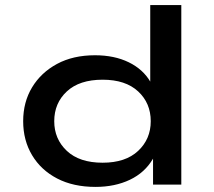

<svg xmlns="http://www.w3.org/2000/svg" viewBox="-20 -725 840 754"><path d="M355 9Q268 9 204.5 -24Q141 -57 106 -115.5Q71 -174 71 -249Q71 -324 106 -382Q141 -440 204 -474Q267 -508 353 -508Q429 -508 485.5 -480.5Q542 -453 571 -403H570V-705H692V0H581V-102Q549 -47 490 -19Q431 9 355 9ZM383 -86Q473 -86 522.5 -132.5Q572 -179 572 -249Q572 -320 522.5 -366Q473 -412 383 -412Q292 -412 242.5 -366Q193 -320 193 -249Q193 -179 242.5 -132.5Q292 -86 383 -86Z"/></svg>

Font: Nunito Sans 7pt Expanded SemiBold
Style: Regular
Weight: 600
Width: 7
Designer: Vernon Adams
Foundry: Vernon Adams
Version: Version 3.101;gftools[0.9.27]